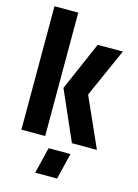

<svg xmlns="http://www.w3.org/2000/svg" viewBox="-136 -789 772 1076"><g transform="rotate(15 250.0 -251.5)"><path d="M179 213 216 61H343L306 213ZM335 0 209 -287 332 -570H478L352 -287L480 0ZM42 0V-716H180V0Z"/></g></svg>

Font: Stick No Bills ExtraBold
Style: Regular
Weight: 800
Version: Version 2.000